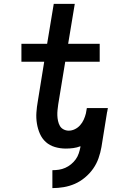

<svg xmlns="http://www.w3.org/2000/svg" viewBox="-20 -755 640 986"><path d="M249 211V119Q266 119 282.5 116.5Q299 114 315 107Q331 100 345 88.5Q359 77 369 63Q379 49 384.5 32.5Q390 16 393 0V-4Q375 3 356 5.5Q337 8 318 8Q289 8 262 0Q235 -8 215.5 -25.5Q196 -43 185 -68Q174 -93 169.5 -121Q165 -149 167 -177.5Q169 -206 174 -234L207 -438H90V-530H222L256 -735H364L330 -530H492V-438H315L279 -219Q277 -205 275.5 -190.5Q274 -176 274.5 -162Q275 -148 278 -134Q281 -120 287.5 -108.5Q294 -97 306.5 -90.5Q319 -84 333 -84Q349 -84 364.5 -91.5Q380 -99 391.5 -112Q403 -125 410 -140.5Q417 -156 421 -172L426 -200H534Q533 -197 533 -194.5Q533 -192 532 -190Q532 -187 531.5 -184.5Q531 -182 530 -180L501 0Q496 29 486 57.5Q476 86 458.5 111Q441 136 416.5 156.5Q392 177 364.5 189Q337 201 307.5 206Q278 211 249 211Z"/></svg>

Font: Iosevka Curly Slab SmBdExObl
Style: Regular
Weight: 600
Width: 7
Italic angle: -9°
Monospace: yes
Designer: Belleve Invis
Foundry: Belleve Invis
Version: Version 11.1.0; ttfautohint (v1.8.3)